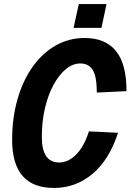

<svg xmlns="http://www.w3.org/2000/svg" viewBox="-20 -914 646 950"><path d="M247 16Q40 16 40 -222Q40 -329 66 -421Q92 -513 140 -581.5Q188 -650 254 -688Q320 -726 399 -726Q501 -726 553.5 -662Q606 -598 606 -463L459 -456Q459 -535 439 -567.5Q419 -600 377 -600Q340 -600 306 -572Q272 -544 245 -494.5Q218 -445 202.5 -379Q187 -313 187 -236Q187 -110 273 -110Q318 -110 357 -149.5Q396 -189 420 -264L564 -257Q521 -124 438 -54Q355 16 247 16ZM344 -776 370 -894H507L482 -776Z"/></svg>

Font: Geist Mono
Style: Bold Italic
Weight: 700
Italic angle: -12°
Monospace: yes
Designer: Basement.studio, Andrés Briganti, Mateo Zaragoza
Foundry: Basement.studio, Vercel, Andrés Briganti, Guido Ferreyra, Mateo Zaragoza
Version: Version 1.500; ttfautohint (v1.8.4.7-5d5b)